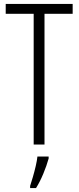

<svg xmlns="http://www.w3.org/2000/svg" viewBox="-20 -734 399 975"><path d="M206 0H151V-664H9V-714H349V-664H206ZM227 71Q217 107 200 148Q183 189 163 221H133V210Q139 192 147 164.5Q155 137 161.5 109Q168 81 170 61H227Z"/></svg>

Font: Noto Sans Sinhala UI ExtraCondensed Light
Style: Regular
Weight: 300
Width: 2
Designer: Jelle Bosma - Monotype Design Team
Foundry: Monotype Imaging Inc.
Version: Version 2.006; ttfautohint (v1.8.4.7-5d5b)